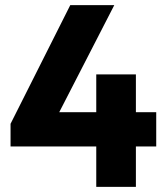

<svg xmlns="http://www.w3.org/2000/svg" viewBox="-20 -726 649 746"><path d="M21 -245 253 -706H424L187 -245ZM21 -157V-245L73 -290H587V-157ZM354 0V-437H508V0Z"/></svg>

Font: Outfit Thin
Style: Bold
Weight: 700
Version: Version 1.100;gftools[0.9.27]